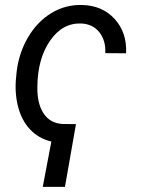

<svg xmlns="http://www.w3.org/2000/svg" viewBox="-20 -558 563 765"><path d="M238.8 186.5H150.4L184.6 5.9Q133.3 -6.3 99.6 -42.5Q65.9 -78.6 51.8 -133.8Q37.6 -189 44.4 -252.4L46.4 -273.4Q55.7 -348.6 92.5 -410.6Q129.4 -472.7 185.3 -506.3Q241.2 -540 307.6 -538.1Q388.2 -536.1 437.3 -481.9Q486.3 -427.7 482.4 -345.7L399.4 -346.2Q402.3 -395.5 376.2 -429Q350.1 -462.4 303.7 -464.4Q229 -467.3 179.4 -395.8Q129.9 -324.2 128.9 -212.9Q127.4 -146.5 153.3 -106.7Q179.2 -66.9 229 -64L282.7 -63.5Z"/></svg>

Font: Roboto
Style: Italic
Weight: 400
Italic angle: -12°
Designer: Google
Version: Version 2.134; 2016; ttfautohint (v1.6)